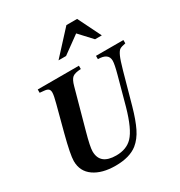

<svg xmlns="http://www.w3.org/2000/svg" viewBox="-217 -1089 1178 1256"><g transform="rotate(-30 372.0 -461.0)"><path d="M744 -669V-644Q712 -638 699.5 -630Q687 -622 674 -593.5Q661 -565 642 -497L577 -263Q552 -174 524.5 -118Q497 -62 456 -29Q397 18 290 18Q189 18 128 -24.5Q67 -67 67 -145Q67 -192 104 -334L155 -527Q170 -582 170 -605Q170 -622 161 -630.5Q152 -639 129 -641L97 -644V-669H408V-644Q362 -642 344 -627.5Q326 -613 314 -568L233 -274Q205 -173 205 -139Q205 -38 327 -38Q405 -38 450 -85Q499 -136 540 -282L597 -491Q616 -561 616 -587Q616 -644 537 -644V-669ZM637 -766H586L498 -861L367 -766H310L470 -940H551Z"/></g></svg>

Font: STIX MathJax Latin
Style: Bold Italic
Weight: 700
Italic angle: -16.33°
Designer: MicroPress Inc., with final additions and corrections provided by Coen Hoffman, Elsevier (retired)
Version: Version 1.1.1